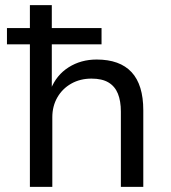

<svg xmlns="http://www.w3.org/2000/svg" viewBox="-20 -725 664 745"><path d="M96 0V-553H7V-616H96V-705H181V-616H374V-553H181V-379H177Q199 -434 246.5 -464Q294 -494 355 -494Q445 -494 490.5 -445Q536 -396 536 -297V0H449V-292Q449 -333 437.5 -361.5Q426 -390 401 -405Q376 -420 335 -420Q291 -420 256.5 -400.5Q222 -381 202.5 -347Q183 -313 183 -270V0Z"/></svg>

Font: Nunito Sans 9pt
Style: Regular
Weight: 400
Version: Version 3.101;gftools[0.9.27]